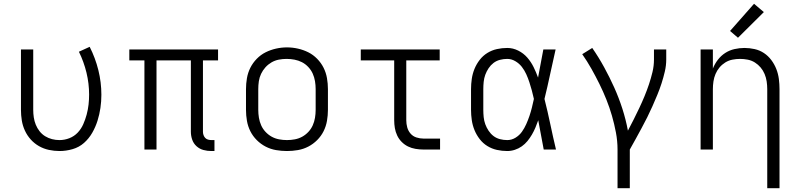

<svg xmlns="http://www.w3.org/2000/svg" viewBox="-20 -792 4240 1017"><path d="M296 8Q267 8 239 2Q211 -4 186.5 -18Q162 -32 143 -53Q124 -74 112 -100Q100 -126 95.5 -154Q91 -182 91 -210V-530H156V-210Q156 -190 159 -170Q162 -150 169.5 -131.5Q177 -113 189.5 -97Q202 -81 219 -70.5Q236 -60 255.5 -55Q275 -50 295 -50Q322 -50 347.5 -60Q373 -70 391.5 -89.5Q410 -109 421 -134Q432 -159 439 -185Q446 -211 449 -237.5Q452 -264 452 -291Q452 -350 438 -407.5Q424 -465 398 -518L455 -544Q485 -485 501 -420.5Q517 -356 517 -290Q517 -255 512 -220.5Q507 -186 496.5 -152.5Q486 -119 468.5 -88.5Q451 -58 425 -35Q399 -12 364.5 -2Q330 8 296 8Z M1100 8Q1078 8 1057.5 2.5Q1037 -3 1021 -17.5Q1005 -32 998 -52.5Q991 -73 991 -94V-472H809V0H745V-472H665V-530H1135V-472H1055V-94Q1055 -85 1058 -76.5Q1061 -68 1067 -61.5Q1073 -55 1082 -52.5Q1091 -50 1100 -50H1116V8Z M1500 8Q1471 8 1442 3Q1413 -2 1387 -15.5Q1361 -29 1340 -50Q1319 -71 1306 -97Q1293 -123 1288 -152Q1283 -181 1283 -210V-320Q1283 -349 1288 -378Q1293 -407 1306 -433Q1319 -459 1340 -480.5Q1361 -502 1387 -515Q1413 -528 1442 -534.5Q1471 -541 1500 -541Q1529 -541 1558 -534.5Q1587 -528 1613 -515Q1639 -502 1660 -480.5Q1681 -459 1694 -433Q1707 -407 1712 -378Q1717 -349 1717 -320V-210Q1717 -181 1712 -152Q1707 -123 1694 -97Q1681 -71 1660 -50Q1639 -29 1613 -15.5Q1587 -2 1558 3Q1529 8 1500 8ZM1500 -50Q1521 -50 1542 -54Q1563 -58 1581 -68Q1599 -78 1613.5 -93.5Q1628 -109 1636.5 -128Q1645 -147 1648.5 -168Q1652 -189 1652 -210V-320Q1652 -341 1648.5 -362Q1645 -383 1636.5 -402Q1628 -421 1613 -437Q1598 -453 1579.5 -462.5Q1561 -472 1540 -476Q1519 -480 1498 -480Q1477 -480 1456.5 -476Q1436 -472 1418 -461.5Q1400 -451 1386 -435.5Q1372 -420 1363 -401Q1354 -382 1351 -361.5Q1348 -341 1348 -320V-210Q1348 -189 1351.5 -168Q1355 -147 1363.5 -128Q1372 -109 1386.5 -93.5Q1401 -78 1419 -68Q1437 -58 1458 -54Q1479 -50 1500 -50Z M2222 0Q2202 0 2181 -3.5Q2160 -7 2141.5 -16Q2123 -25 2108 -40Q2093 -55 2084 -74Q2075 -93 2071.5 -113.5Q2068 -134 2068 -155V-472H1891V-530H2309V-472H2132V-155Q2132 -136 2137 -117.5Q2142 -99 2154.5 -84.5Q2167 -70 2185.5 -64Q2204 -58 2222 -58H2311V0Z M2667 8Q2639 8 2612 2Q2585 -4 2561.5 -18.5Q2538 -33 2521 -55Q2504 -77 2493.5 -102.5Q2483 -128 2479 -155.5Q2475 -183 2475 -210V-320Q2475 -347 2479 -374.5Q2483 -402 2493.5 -427.5Q2504 -453 2521 -475Q2538 -497 2561.5 -511.5Q2585 -526 2612 -532Q2639 -538 2667 -538Q2697 -538 2725 -524Q2753 -510 2773 -487Q2793 -464 2806.5 -436.5Q2820 -409 2830 -381Q2837 -418 2844 -455.5Q2851 -493 2858 -530H2923Q2908 -465 2894 -399Q2880 -333 2864 -268Q2881 -201 2895 -134Q2909 -67 2925 0H2860Q2853 -39 2845.5 -77.5Q2838 -116 2831 -155Q2824 -135 2816 -116Q2808 -97 2797.5 -79Q2787 -61 2774 -45Q2761 -29 2744 -17Q2727 -5 2707 1.5Q2687 8 2667 8ZM2667 -50Q2690 -50 2710.5 -62.5Q2731 -75 2744.5 -94Q2758 -113 2767.5 -134.5Q2777 -156 2784.5 -178Q2792 -200 2797.5 -222.5Q2803 -245 2808 -268Q2803 -291 2797 -313Q2791 -335 2784 -356.5Q2777 -378 2767.5 -399Q2758 -420 2744 -438Q2730 -456 2709.5 -468Q2689 -480 2667 -480Q2647 -480 2628 -475Q2609 -470 2594 -458.5Q2579 -447 2568 -430.5Q2557 -414 2550.5 -396Q2544 -378 2542 -358.5Q2540 -339 2540 -320V-210Q2540 -191 2542 -171.5Q2544 -152 2550.5 -134Q2557 -116 2568 -99.5Q2579 -83 2594 -71.5Q2609 -60 2628 -55Q2647 -50 2667 -50Z M3251 205V0Q3251 -45 3242.5 -90Q3234 -135 3221.5 -178.5Q3209 -222 3192 -264.5Q3175 -307 3155 -347.5Q3135 -388 3112.5 -428Q3090 -468 3064 -505L3117 -538Q3151 -489 3180 -436Q3209 -383 3233.5 -328.5Q3258 -274 3276.5 -216.5Q3295 -159 3306 -100Q3322 -130 3337 -160Q3352 -190 3366.5 -220.5Q3381 -251 3394 -282.5Q3407 -314 3417.5 -345.5Q3428 -377 3436 -410Q3444 -443 3444 -477V-530H3509V-477Q3509 -445 3501.5 -413Q3494 -381 3484 -350Q3474 -319 3461.5 -289Q3449 -259 3436 -229.5Q3423 -200 3408.5 -171Q3394 -142 3378.5 -113.5Q3363 -85 3347.5 -56.5Q3332 -28 3316 0V205Z M4044 205V-320Q4044 -340 4041 -360.5Q4038 -381 4030 -400Q4022 -419 4009 -434.5Q3996 -450 3978.5 -461Q3961 -472 3940.5 -476Q3920 -480 3900 -480Q3880 -480 3859.5 -476Q3839 -472 3821.5 -461Q3804 -450 3791 -434.5Q3778 -419 3770 -400Q3762 -381 3759 -360.5Q3756 -340 3756 -320V0H3691V-530H3756V-429Q3766 -454 3782.5 -475.5Q3799 -497 3821.5 -511.5Q3844 -526 3870.5 -532Q3897 -538 3923 -538Q3950 -538 3977 -532Q4004 -526 4026.5 -511Q4049 -496 4065.5 -474Q4082 -452 4092 -426.5Q4102 -401 4105.5 -374Q4109 -347 4109 -320V205ZM3889 -592 3847 -628 3974 -772 4026 -728Z"/></svg>

Font: Iosevka Curly Light Extended
Style: Regular
Weight: 300
Width: 7
Monospace: yes
Designer: Belleve Invis
Foundry: Belleve Invis
Version: Version 11.1.0; ttfautohint (v1.8.3)